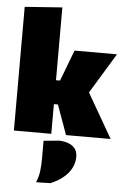

<svg xmlns="http://www.w3.org/2000/svg" viewBox="-66 -796 741 1135"><g transform="rotate(5 304.5 -228.5)"><path d="M35 0V-734L257 -750V-318H281L306 -383.5L351 -502H603Q574.5 -455 546.5 -409.2Q518.5 -363.5 490.5 -317L457.5 -263L499.5 -190Q527 -142.5 554.5 -94.8Q582 -47 609 0H344Q334.5 -27.5 324.8 -54.5Q315 -81.5 305.5 -107.5L281 -176H257V0ZM192 293Q206.5 260 210.8 225.5Q215 191 215 156V45L310 36Q362 39 389 61.5Q416 84 416 120Q416 176 380 219.5Q344 263 278 291Z"/></g></svg>

Font: Commissioner Black
Style: Regular
Weight: 900
Designer: Kostas Bartsokas
Foundry: Kostas Bartsokas
Version: Version 1.000; ttfautohint (v1.8.3)